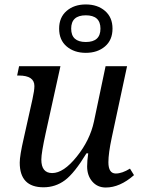

<svg xmlns="http://www.w3.org/2000/svg" viewBox="-20 -834 639 864"><path d="M65.9 -536.1H252L186 -236.8Q166 -146 166 -116.2Q166 -55.2 214.8 -55.2Q266.1 -55.2 325.4 -129.2Q384.8 -203.1 402.8 -287.1L455.1 -536.1H551.8L482.9 -214.8Q467.8 -144 467.8 -104Q467.8 -53.2 501 -53.2Q529.3 -53.2 564.9 -75.2L583 -45.9Q519.5 9.8 456.1 9.8Q418.5 9.8 395.3 -17.1Q372.1 -43.9 372.1 -85Q372.1 -110.8 377 -144H369.1Q314.9 -54.7 272.2 -22.9Q229.5 8.8 175.8 8.8Q68.8 8.8 68.8 -102.1Q68.8 -133.8 86.9 -211.9L126 -387.2Q134.8 -426.8 134.8 -446.8Q134.8 -494.1 64.9 -494.1H57.1ZM366.2 -596.2Q314 -596.2 280 -625Q246.1 -653.8 246.1 -705.1Q246.1 -755.9 279.8 -784.9Q313.5 -814 366.2 -814Q418.9 -814 452.6 -784.9Q486.3 -755.9 486.3 -705.1Q486.3 -653.8 452.4 -625Q418.5 -596.2 366.2 -596.2ZM366.2 -765.1Q300.3 -765.1 300.3 -705.1Q300.3 -645 366.2 -645Q432.1 -645 432.1 -705.1Q432.1 -765.1 366.2 -765.1Z"/></svg>

Font: Droid Serif
Style: Italic
Weight: 400
Italic angle: -12°
Designer: Monotype Design team
Foundry: Monotype Imaging Inc.
Version: Version 1.03